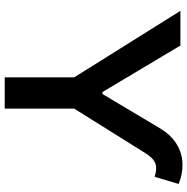

<svg xmlns="http://www.w3.org/2000/svg" viewBox="-10 -766 776 795"><g transform="rotate(90 377.5 -368.0)"><path d="M356 -388.2V-404.8H373.5V-388.2ZM24.4 -727.5H168L364.7 -397.9L511.2 -643.6Q539.6 -690.4 577.4 -712.6Q615.2 -734.9 657.5 -736.1Q699.7 -737.3 741.2 -720.2L711.4 -620.6Q678.7 -631.8 656.5 -623.8Q634.3 -615.7 614.3 -583.5L429.2 -287.6V0H299.8V-287.6Z"/></g></svg>

Font: Inter 17pt SemiBold
Style: Regular
Weight: 600
Version: Version 4.001;git-66647c0bb